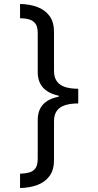

<svg xmlns="http://www.w3.org/2000/svg" viewBox="-20 -812 495 967"><path d="M374 -291Q334 -291 307 -282Q280 -273 266 -253.5Q252 -234 252 -201V-6Q252 44 229.5 74.5Q207 105 168.5 119.5Q130 134 81 135V63Q109 62 129 56Q149 50 159.5 34Q170 18 170 -13V-206Q170 -257 197 -286Q224 -315 276 -325V-330Q224 -341 197 -370.5Q170 -400 170 -450V-645Q170 -676 159.5 -691.5Q149 -707 129 -713.5Q109 -720 81 -720V-792Q130 -791 168.5 -776.5Q207 -762 229.5 -731.5Q252 -701 252 -651V-455Q252 -423 266 -403Q280 -383 307 -374Q334 -365 374 -365Z"/></svg>

Font: umalayalam15
Style: Book
Weight: 400
Designer: Jelle Bosma - Monotype Design Team
Foundry: Monotype Imaging Inc.
Version: Version 2.003